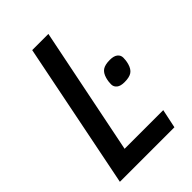

<svg xmlns="http://www.w3.org/2000/svg" viewBox="-210 -781 864 864"><g transform="rotate(-45 222.0 -349.0)"><path d="M25 0 165 -698H268L145 -90H391L372 0ZM357 -302Q332 -302 319.5 -312Q307 -322 307 -338Q307 -345 308 -354Q309 -363 312 -374Q319 -399 334.5 -409.5Q350 -420 381 -420Q406 -420 418.5 -410Q431 -400 431 -384Q431 -377 430 -368Q429 -359 426 -348Q419 -323 403.5 -312.5Q388 -302 357 -302Z"/></g></svg>

Font: IBM Plex Sans Cond Medm
Style: Italic
Weight: 500
Width: 3
Italic angle: -11°
Designer: Mike Abbink, Paul van der Laan, Pieter van Rosmalen
Foundry: Bold Monday
Version: Version 1.3